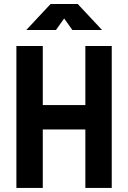

<svg xmlns="http://www.w3.org/2000/svg" viewBox="-20 -918 626 938"><path d="M397 0V-693.4H525.9V0ZM60.1 0V-693.4H189V0ZM80.6 -285.6V-404.8H507.8V-285.6ZM108.4 -771.5 227.1 -898.4H359.9L478.5 -771.5H333.5L285.2 -839.4H301.8L253.4 -771.5Z"/></svg>

Font: Cascadia Code PL
Style: Regular
Weight: 400
Monospace: yes
Designer: Aaron Bell
Foundry: Saja Typeworks
Version: Version 2102.003